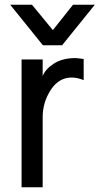

<svg xmlns="http://www.w3.org/2000/svg" viewBox="-20 -785 420 810"><path d="M242 -594H161L23 -765H115L203 -658L288 -765H380ZM160 5H71V-534H160V-464Q171 -493 207 -516.5Q243 -540 299 -540L319 -538L333 -536V-447Q305 -458 283 -458Q228 -458 194 -405.5Q160 -353 160 -291Z"/></svg>

Font: LXGW 975 Gothic SC
Style: Regular
Weight: 400
Version: Version 2.01;February 25, 2021